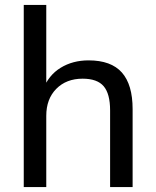

<svg xmlns="http://www.w3.org/2000/svg" viewBox="-20 -756 629 776"><path d="M76 0V-736H167V-394H154Q176 -452 225 -482Q274 -512 338 -512Q429 -512 472.5 -463Q516 -414 516 -315V0H425V-310Q425 -377 399 -407.5Q373 -438 314 -438Q248 -438 207.5 -397Q167 -356 167 -288V0Z"/></svg>

Font: Mulish Medium
Style: Regular
Weight: 500
Designer: Vernon Adams
Foundry: Vernon Adams
Version: Version 3.603; ttfautohint (v1.8.3)